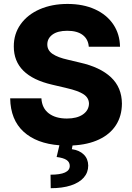

<svg xmlns="http://www.w3.org/2000/svg" viewBox="-20 -737 678 985"><path d="M325.2 -579.1Q275.9 -579.1 249.3 -559.6Q222.7 -540 222.7 -508.8Q222.7 -478.5 250 -460.2Q277.3 -441.9 328.1 -430.7L389.6 -416Q494.1 -392.6 549.6 -340.3Q605 -288.1 605.5 -205.1Q605 -142.1 575 -95.2Q544.9 -48.3 488 -21.5Q431.2 5.4 352.1 9.3L348.6 28.3Q387.2 33.7 409.7 55.7Q432.1 77.6 432.6 112.3Q432.6 147.9 409.7 174.1Q386.7 200.2 343.5 214.4Q300.3 228.5 240.2 228.5L239.3 159.2Q337.9 159.2 337.9 114.3Q337.9 94.7 321.5 83.7Q305.2 72.8 270.5 68.4L284.7 8.3Q167.5 -0.5 100.8 -61.5Q34.2 -122.6 32.2 -232.4H192.4Q195.3 -182.1 230.2 -155.5Q265.1 -128.9 323.2 -128.9Q375 -128.9 405.3 -149.9Q435.5 -170.9 436.5 -205.1Q436 -235.4 408.7 -253.4Q381.3 -271.5 321.3 -285.2L247.1 -302.7Q50.8 -348.1 50.8 -498Q50.3 -562.5 85.7 -612.3Q121.1 -662.1 183.8 -689.5Q246.6 -716.8 326.2 -716.8Q406.7 -716.8 467.3 -689.2Q527.8 -661.6 561.3 -611.8Q594.7 -562 595.7 -497.1H435.5Q432.6 -536.1 404.3 -557.6Q376 -579.1 325.2 -579.1Z"/></svg>

Font: Pretendard JP ExtraBold
Style: Regular
Weight: 800
Designer: Base glyphs from Inter by Rasmus Andersson; Hangeul glyphs from Noto Sans CJK(Source Han Sans) by Jang Soo-young and Kan
Foundry: Kil Hyung-jin
Version: Version 1.309